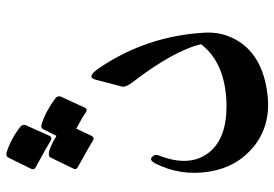

<svg xmlns="http://www.w3.org/2000/svg" viewBox="-151 -643 874 612"><g transform="rotate(-90 286.0 -337.0)"><path d="M375 -458Q478 -306 488 -120Q490 -72 471 -33Q425 64 287 79Q192 89 125 35Q59 -19 45 -107Q30 -199 72 -281Q82 -298 91 -290Q103 -280 95 -264Q59 -169 105 -109Q150 -51 257 -52Q390 -54 451 -133Q431 -220 328 -354Q313 -374 316 -385L338 -469Q346 -501 375 -458ZM180 -636Q184 -645 197 -641Q219 -634 239 -623Q259 -612 278 -598Q288 -590 284 -580L249 -504Q244 -493 233 -501Q228 -505 215 -512.5Q202 -520 182 -531L159 -482Q157 -478 153 -476Q148 -475 142 -479Q136 -483 115.5 -494.5Q95 -506 61 -525Q49 -531 55 -541L90 -613Q99 -630 159 -594ZM90 -748Q94 -756 106 -753Q128 -746 148.5 -735Q169 -724 187 -710Q197 -702 193 -692L159 -616Q153 -606 141 -614Q129 -622 61 -659Q49 -665 54 -675Z"/></g></svg>

Font: Amiri
Style: Bold Italic
Weight: 700
Italic angle: 10°
Designer: Khaled Hosny
Version: Version 0.113